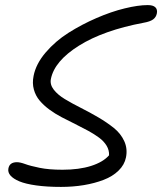

<svg xmlns="http://www.w3.org/2000/svg" viewBox="-20 -775 641 759"><path d="M221.2 -36.1Q165.5 -36.1 123.3 -42Q81.1 -47.9 56.6 -58.1Q32.2 -68.4 21.2 -81.3Q10.3 -94.2 13.2 -108.9Q17.6 -133.8 46.9 -133.8Q59.6 -133.8 79.6 -126.5Q99.6 -119.1 136.5 -111.6Q173.3 -104 227.1 -104Q292.5 -104 340.1 -119.1Q387.7 -134.3 411.1 -161.1Q412.1 -181.2 401.4 -199Q390.6 -216.8 371.8 -230.7Q353 -244.6 328.4 -258.1Q303.7 -271.5 277.1 -284.7Q250.5 -297.9 224.1 -311.5Q197.8 -325.2 175.3 -341.8Q152.8 -358.4 136.7 -377.4Q120.6 -396.5 113.8 -421.4Q106.9 -446.3 112.8 -475.1Q122.1 -522.5 160.4 -567.4Q198.7 -612.3 250.7 -645.3Q302.7 -678.2 361.3 -703.6Q419.9 -729 473.1 -741.9Q526.4 -754.9 564 -754.9Q585 -754.9 594 -746.3Q603 -737.8 600.1 -722.2Q597.2 -707 585.2 -698.2Q573.2 -689.5 547.9 -685.1Q389.2 -655.3 292.2 -594.5Q195.3 -533.7 181.2 -462.9Q176.8 -440.9 192.4 -420.7Q208 -400.4 236.3 -383.3Q264.6 -366.2 299.6 -348.6Q334.5 -331.1 368.7 -311Q402.8 -291 430.2 -269Q457.5 -247.1 471.2 -217Q484.9 -187 478 -152.8Q472.2 -123.5 448.7 -100.6Q425.3 -77.6 389.6 -64Q354 -50.3 311.3 -43.2Q268.6 -36.1 221.2 -36.1Z"/></svg>

Font: Shantell Sans Bouncy
Style: Italic
Weight: 300
Italic angle: -11.31°
Designer: Stephen Nixon, Anya Danilova, Shantell Martin
Foundry: Arrow Type
Version: Version 1.006;[9816181b4]